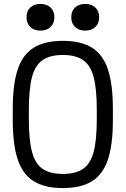

<svg xmlns="http://www.w3.org/2000/svg" viewBox="-20 -948 640 978"><path d="M300 10Q209 10 152.5 -24.5Q96 -59 70.5 -135Q45 -211 45 -335V-395Q45 -519 70.5 -595Q96 -671 152.5 -705.5Q209 -740 300 -740Q392 -740 448 -705.5Q504 -671 529.5 -595Q555 -519 555 -395V-335Q555 -211 529.5 -135Q504 -59 448 -24.5Q392 10 300 10ZM300 -62Q365 -62 403 -88Q441 -114 457 -174.5Q473 -235 473 -340V-390Q473 -495 457 -555.5Q441 -616 403 -642Q365 -668 300 -668Q235 -668 197 -642Q159 -616 143 -555.5Q127 -495 127 -390V-340Q127 -235 143 -174.5Q159 -114 197 -88Q235 -62 300 -62ZM186 -792Q154 -792 134.5 -810.5Q115 -829 115 -860Q115 -892 134.5 -910Q154 -928 186 -928Q218 -928 237.5 -910Q257 -892 257 -860Q257 -829 237.5 -810.5Q218 -792 186 -792ZM414 -792Q382 -792 362.5 -810.5Q343 -829 343 -860Q343 -892 362.5 -910Q382 -928 414 -928Q446 -928 465.5 -910Q485 -892 485 -860Q485 -829 465.5 -810.5Q446 -792 414 -792Z"/></svg>

Font: M PLUS Code Latin 60
Style: Regular
Weight: 400
Width: 7
Monospace: yes
Designer: Coji Morishita
Foundry: UNDERFOREST DESIGN
Version: Version 1.005; ttfautohint (v1.8.3)